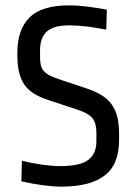

<svg xmlns="http://www.w3.org/2000/svg" viewBox="-20 -687 496 719"><path d="M304 -356Q337 -345 360.5 -330.5Q384 -316 398.5 -295.5Q413 -275 419.5 -248Q426 -221 426 -184V-165Q426 -122 414.5 -89Q403 -56 376.5 -33.5Q350 -11 308 0.5Q266 12 206 12Q182 12 143 7Q104 2 60 -8L62 -85Q103 -75 140.5 -70Q178 -65 204 -65Q281 -65 311 -88.5Q341 -112 341 -158V-191Q341 -226 326 -244.5Q311 -263 271 -276L168 -310Q133 -321 109.5 -335Q86 -349 72 -369Q58 -389 51.5 -416Q45 -443 45 -480V-491Q45 -576 90.5 -621.5Q136 -667 240 -667Q266 -667 304.5 -662.5Q343 -658 380 -651L378 -576Q343 -583 306.5 -587.5Q270 -592 240 -592Q180 -592 155 -568.5Q130 -545 130 -499V-473Q130 -455 133 -442.5Q136 -430 145 -420Q154 -410 170 -402.5Q186 -395 211 -387Z"/></svg>

Font: Ropa Sans
Style: Regular
Weight: 400
Designer: Botio Nikoltchev
Foundry: Botjo Nikoltchev
Version: Version 1.002